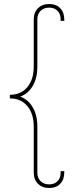

<svg xmlns="http://www.w3.org/2000/svg" viewBox="-20 -782 360 956"><path d="M225 154Q190 154 169 133Q148 112 148 77V-151Q148 -216 116 -254Q84 -292 29 -292V-310Q84 -310 116 -348Q148 -386 148 -450V-685Q148 -720 169 -741Q190 -762 225 -762Q260 -762 280 -741Q300 -720 300 -685V-678H282V-685Q282 -712 266.5 -728Q251 -744 225 -744Q198 -744 182 -728Q166 -712 166 -685V-450Q166 -394 143.5 -355Q121 -316 81 -301Q121 -286 143.5 -247Q166 -208 166 -151V77Q166 104 182 120Q198 136 225 136Q251 136 266.5 120Q282 104 282 77V70H300V77Q300 112 280 133Q260 154 225 154Z"/></svg>

Font: Grandiflora One
Style: Regular
Weight: 400
Designer: Haesung Cho
Foundry: JAMO
Version: Version 1.000; ttfautohint (v1.8.4.7-5d5b);gftools[0.9.28]